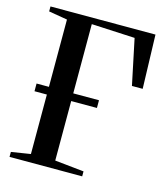

<svg xmlns="http://www.w3.org/2000/svg" viewBox="-111 -829 796 915"><g transform="rotate(15 287.0 -371.5)"><path d="M21.5 0V-24.5L116.5 -39.5V-703L24.5 -718.5V-743H542.5L550.5 -477.5H497.5L450.5 -702L236.5 -712.5V-39.5L380 -24.5V0ZM55.5 -333V-371H363.5V-333Z"/></g></svg>

Font: Merriweather 120pt Medium
Style: Regular
Weight: 500
Version: Version 2.100